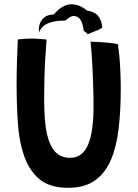

<svg xmlns="http://www.w3.org/2000/svg" viewBox="-20 -859 646 896"><path d="M297 17.5Q210 17.5 160.5 -25.8Q111 -69 87.5 -147Q68.5 -207 63 -289.5Q57.5 -372 57.5 -474Q57.5 -497.5 58 -524.5Q58.5 -551.5 59.5 -579Q60.5 -606.5 61.5 -631.2Q62.5 -656 63 -675Q78 -676.5 93.8 -677.8Q109.5 -679 124 -679Q144 -679 163.5 -677.5Q183 -676 197.5 -674.5Q194 -634.5 191.2 -587.2Q188.5 -540 187.2 -491.8Q186 -443.5 186 -400.5Q186 -346.5 189.2 -304.2Q192.5 -262 200 -230.5Q213 -175.5 239.2 -149Q265.5 -122.5 306.5 -122.5Q347 -122.5 371 -151Q395 -179.5 405.8 -232.5Q416.5 -285.5 416.5 -359.5Q416.5 -381 416 -412Q415.5 -443 414.2 -478.5Q413 -514 411.2 -549Q409.5 -584 407.2 -614.2Q405 -644.5 402.5 -664.5Q417.5 -664.5 437 -663.2Q456.5 -662 475.8 -660.5Q495 -659 509.8 -656.8Q524.5 -654.5 530 -653Q534.5 -625 537.5 -590.2Q540.5 -555.5 542 -518Q543.5 -480.5 543.5 -444Q543.5 -345 534 -261Q524.5 -177 498.2 -114.5Q472 -52 423.5 -17.2Q375 17.5 297 17.5ZM162 -706.5Q158 -743 176 -766.8Q194 -790.5 231 -791.5Q269.5 -837 309.5 -838.8Q349.5 -840.5 385.5 -810Q421 -804.5 437.5 -785Q454 -765.5 457.5 -730.5Q450.5 -724.5 438 -719Q425.5 -713.5 412.2 -708.8Q399 -704 390 -699Q385 -704 380.8 -708Q376.5 -712 370.5 -715.5Q368.5 -735.5 364.2 -748.2Q360 -761 354 -769Q344.5 -782 327.5 -784.2Q310.5 -786.5 285 -763Q232 -763 201.8 -749.2Q171.5 -735.5 162 -706.5Z"/></svg>

Font: Grandstander Thin Medium
Style: Regular
Weight: 500
Version: Version 1.200